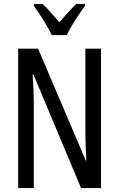

<svg xmlns="http://www.w3.org/2000/svg" viewBox="-20 -963 609 983"><path d="M245 -783H322C343 -829 385 -892 415 -933V-943H370C336 -908 318 -889 284 -849C254 -883 223 -920 198 -943H153V-933C188 -886 224 -827 245 -783ZM497 0V-714H417V-286C417 -248 419 -200 422 -141H419L175 -714H73V0H153V-438C153 -479 151 -527 147 -582H151L395 0Z"/></svg>

Font: Noto Sans Gujarati UI ExtraCondensed
Style: Regular
Weight: 400
Width: 2
Designer: Jelle Bosma - Monotype Design Team, Universal Thirst
Foundry: Monotype Imaging Inc.
Version: Version 2.106